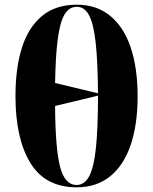

<svg xmlns="http://www.w3.org/2000/svg" viewBox="-20 -789 653 819"><path d="M307 10Q173 10 109.5 -94Q46 -198 46 -379Q46 -500 74 -587Q102 -674 160 -721.5Q218 -769 308 -769Q392 -769 450 -721.5Q508 -674 537.5 -586.5Q567 -499 567 -378Q567 -258 537.5 -171Q508 -84 450 -37Q392 10 307 10ZM398 -391Q397 -527 388 -608Q379 -689 359.5 -724.5Q340 -760 308 -760Q275 -760 255.5 -727.5Q236 -695 226.5 -623.5Q217 -552 215 -435ZM307 0Q340 0 360 -36.5Q380 -73 389 -156.5Q398 -240 398 -381L215 -337Q216 -157 236 -78.5Q256 0 307 0Z"/></svg>

Font: Noto Serif Display SemiCondensed ExtraBold
Style: Regular
Weight: 800
Width: 4
Designer: Monotype Design Team
Foundry: Monotype Imaging Inc.
Version: Version 2.009